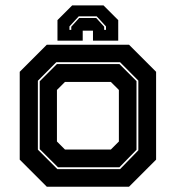

<svg xmlns="http://www.w3.org/2000/svg" viewBox="-20 -710 668 730"><path d="M158 0 55 -103V-437L158 -540H470.5L573.5 -437V-103L470.5 0ZM198 -67H436.5L506 -138.5V-403.5L436.5 -473.5H194L124 -403V-141ZM200.5 -74 131 -143V-401L196.5 -466.5H434L499 -401.5V-140.5L434 -74ZM227 -141.5H401.5L432 -172V-368L401.5 -398.5H227L196.5 -368V-172ZM373.5 -689.5 429.5 -633.5V-555.5H333.5V-593.5H294.5V-555.5H198.5V-633.5L254.5 -689.5ZM347.5 -648H279.5L244 -609.5V-596.5H251V-608.5L281 -641.5H346L376 -608.5V-596.5H383V-609.5Z"/></svg>

Font: Tourney ExtraBold
Style: Regular
Weight: 800
Designer: Tyler Finck
Foundry: Etcetera Type Co
Version: Version 1.015